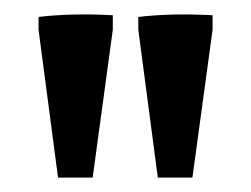

<svg xmlns="http://www.w3.org/2000/svg" viewBox="-20 -582 347 265"><path d="M60.1 -336.9 33.2 -541V-558.6Q77.6 -564 135.7 -561V-541L107.9 -336.9ZM197.8 -336.9 170.9 -541V-558.6Q215.3 -564 273.4 -561V-541L245.6 -336.9Z"/></svg>

Font: Markazi Text
Style: Regular
Weight: 400
Designer: Borna Izadpanah (Arabic designer), Fiona Ross (Arabic design director) and Florian Runge (Latin designer)
Foundry: Borna Izadpanah and Florian Runge
Version: Version 1.000